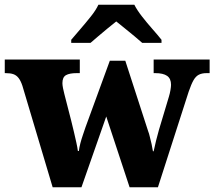

<svg xmlns="http://www.w3.org/2000/svg" viewBox="-25 -786 900 806"><path d="M69 -426Q62 -447 53 -458.5Q44 -470 31.5 -474.5Q19 -479 -1 -479H-5V-536H310V-479H297Q267 -479 252 -470.5Q237 -462 237 -437Q237 -429 239.5 -416Q242 -403 245 -392L274 -279Q280 -255 285.5 -231.5Q291 -208 295.5 -187.5Q300 -167 302 -152H306Q308 -168 312.5 -185Q317 -202 323 -219.5Q329 -237 334 -252L436 -531H501L597 -235Q601 -225 603.5 -213.5Q606 -202 609 -191Q612 -180 613.5 -169.5Q615 -159 617 -151H620Q625 -175 630 -195Q635 -215 642 -240L684 -380Q688 -393 690.5 -407.5Q693 -422 693 -430Q693 -456 676.5 -467.5Q660 -479 627 -479H620V-536H855V-479H842Q823 -479 810 -472.5Q797 -466 787.5 -449.5Q778 -433 767 -401L638 0H519L421 -297L317 0H196ZM274 -619Q290 -638 312.5 -664Q335 -690 356.5 -717Q378 -744 388 -766H539Q550 -744 571 -717Q592 -690 615 -664Q638 -638 653 -619V-606H572Q560 -617 540 -633.5Q520 -650 499 -667Q478 -684 463 -696Q448 -684 427 -667Q406 -650 387 -633.5Q368 -617 355 -606H274Z"/></svg>

Font: Noto Serif Hebrew ExtraBold
Style: Regular
Weight: 800
Version: Version 2.003